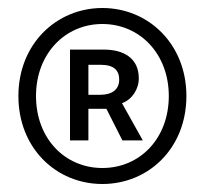

<svg xmlns="http://www.w3.org/2000/svg" viewBox="-20 -817 513 480"><path d="M236 -357C351 -357 446 -446 446 -577C446 -707 351 -797 236 -797C121 -797 26 -707 26 -577C26 -446 121 -357 236 -357ZM236 -397C142 -397 70 -471 70 -577C70 -682 142 -757 236 -757C330 -757 402 -682 402 -577C402 -471 330 -397 236 -397ZM155 -466H201V-545H246L286 -466H337L285 -559C310 -568 327 -594 327 -621C327 -674 286 -693 240 -693H155ZM201 -580V-655H232C266 -655 278 -640 278 -618C278 -593 260 -580 230 -580Z"/></svg>

Font: Noto Sans T Chinese Regular
Style: Regular
Weight: 400
Designer: Ryoko NISHIZUKA (kana & ideographs); Paul D. Hunt (Latin, Greek & Cyrillic); Wenlong ZHANG (bopomofo); Sandoll Communica
Foundry: Adobe Systems Incorporated
Version: Version 1.000;PS 1;hotconv 1.0.78;makeotf.lib2.5.61930